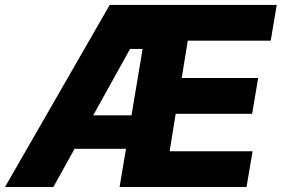

<svg xmlns="http://www.w3.org/2000/svg" viewBox="-42 -747 1126 767"><path d="M1039.4 -584.5 1063.6 -727.3H396.3L-22 0H171.2L256 -152.7H461.3L435.7 0H942.8L967 -142.8H635.7L659.8 -292.3H965.2L989.3 -435.4H683.9L708.1 -584.5ZM330.3 -286.2 477.6 -551.5H527.7L483.3 -286.2Z"/></svg>

Font: TID UI Extra Bold
Style: Italic
Weight: 800
Italic angle: -9.39999°
Designer: The TID Project Authors
Foundry: Bakken & Bæck
Version: Version 1.001;hotconv 1.0.109;makeotfexe 2.5.65596